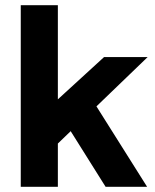

<svg xmlns="http://www.w3.org/2000/svg" viewBox="-20 -720 599 740"><path d="M75 -220 381 -500H549L171 -136ZM60 -700H203V0H60ZM205 -290 319 -362 547 0H387Z"/></svg>

Font: Uncut Sans VF
Style: Regular
Weight: 400
Designer: Kasper Nordkvist
Foundry: Uncut Type
Version: Version 1.100;FEAKit 1.0